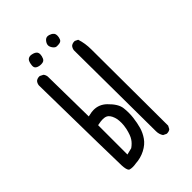

<svg xmlns="http://www.w3.org/2000/svg" viewBox="-221 -860 941 941"><g transform="rotate(-45 250.0 -389.5)"><path d="M286.1 -697.8Q292 -697.8 295.9 -697.8Q299.8 -697.8 306.2 -699.2Q317.9 -702.1 321.3 -712.4Q325.2 -723.6 325.2 -731.4Q325.2 -739.3 323.5 -744.1Q321.8 -749 317.9 -752.4Q311.5 -759.3 297.9 -763.7Q293 -765.1 288.6 -765.1Q275.4 -765.1 266.1 -751.5Q258.8 -741.2 258.8 -731.4Q258.8 -721.2 267.6 -709.5Q276.4 -697.8 286.1 -697.8ZM161.1 -689.9Q166 -689.5 170.4 -689.5Q189.5 -689.5 195.3 -702.9Q201.2 -716.3 201.2 -727.1Q201.2 -738.8 195.1 -745.1Q189 -751.5 178.7 -754.4Q168.5 -757.3 162.1 -757.3Q153.3 -757.3 147 -752.4L144.5 -750.5Q135.7 -741.7 133.3 -717.3Q133.3 -715.8 133.3 -713.9Q133.3 -704.6 138.7 -699.2Q145.5 -692.4 161.1 -689.9ZM155.8 -78.1V-281.2L162.6 -282.7Q179.7 -286.1 192.4 -286.1Q211.4 -286.1 221.7 -277.8Q236.8 -265.1 243.2 -234.9Q245.1 -223.1 245.1 -207.3Q245.1 -191.4 240.7 -169.9Q232.4 -134.3 221.7 -118.2Q211.4 -101.6 190.9 -86.9ZM366.2 -13.7Q379.9 -13.7 388.7 -21L397 -37.1L395 -567.4Q395 -609.9 382.8 -646.5L367.7 -653.8Q365.7 -654.3 364.3 -654.3Q350.1 -654.3 340.8 -646.5Q333 -637.2 331.5 -624.5L335.4 -59.6Q335.4 -38.6 346.7 -22L362.8 -14.2Q364.7 -13.7 366.2 -13.7ZM303.2 -251Q299.8 -284.2 259.8 -322.8Q231.4 -350.1 193.4 -350.1Q179.2 -350.1 164.1 -346.2L153.8 -344.2L149.9 -624.5Q148.4 -636.7 141.1 -645.5L124.5 -653.8Q122.6 -654.3 121.1 -654.3Q106.9 -654.3 97.7 -646.5Q89.8 -637.2 88.4 -624.5Q96.2 -102.5 98.1 -59.6Q99.6 -29.8 107.9 -21Q109.9 -19.5 111.8 -18.6Q121.1 -16.1 131.6 -16.1Q142.1 -16.1 153.3 -18.1Q189 -20 220.2 -36.1Q251 -52.2 267.6 -76.2Q284.2 -100.1 291.7 -126.5Q299.3 -152.8 303.2 -185.5Q305.2 -201.7 305.2 -218.3Q305.2 -234.9 303.2 -251Z"/></g></svg>

Font: NaikaiFont
Style: Light
Weight: 300
Version: Version 1.89